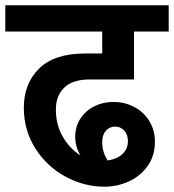

<svg xmlns="http://www.w3.org/2000/svg" viewBox="-40 -682 657 725"><path d="M171 -269Q171 -210 197.5 -165Q224 -120 264 -95Q244 -127 244 -166Q244 -204 263.5 -234Q283 -264 316 -280.5Q349 -297 388 -297Q431 -297 467 -278Q503 -259 524 -224.5Q545 -190 545 -147Q545 -93 517 -54.5Q489 -16 445.5 3.5Q402 23 354 23Q278 23 207.5 -15Q137 -53 93.5 -121.5Q50 -190 50 -275Q50 -367 108 -423.5Q166 -480 280 -480H346V-563H-20V-662H597V-563H466V-382H299Q234 -382 202.5 -351Q171 -320 171 -269ZM346 -146Q346 -106 367 -76Q404 -82 423.5 -101.5Q443 -121 443 -149Q443 -174 429 -189Q415 -204 395 -204Q374 -204 360 -188.5Q346 -173 346 -146Z"/></svg>

Font: MartelSansBold
Style: Bold
Weight: 700
Designer: Dan Reynolds and Mathieu Réguer
Foundry: Dan Reynolds and Mathieu Réguer
Version: Version 1.002; ttfautohint (v1.1) -l 5 -r 5 -G 72 -x 0 -D la